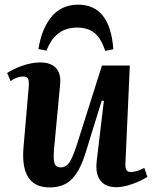

<svg xmlns="http://www.w3.org/2000/svg" viewBox="-20 -799 665 834"><path d="M318.8 -778.8Q458.5 -778.8 472.2 -585L437 -578.1Q419.4 -632.3 390.6 -655.8Q361.8 -679.2 314.9 -679.2Q219.7 -679.2 182.1 -579.1L147 -585.9Q153.3 -627 166.3 -660.6Q179.2 -694.3 199.7 -721.4Q220.2 -748.5 250.7 -763.7Q281.2 -778.8 318.8 -778.8ZM25.9 -446.8 11.2 -481.9Q37.6 -500 78.6 -513.9Q119.6 -527.8 153.8 -527.8Q200.7 -527.8 223.1 -503.7Q245.6 -479.5 241.2 -433.1L214.8 -151.9Q210.9 -106.9 216.8 -89.4Q222.7 -71.8 244.1 -71.8Q266.1 -71.8 281 -93Q295.9 -114.3 314 -170.9L422.9 -514.2H543.9L524.9 -90.8Q523.9 -69.8 529.1 -60.8Q534.2 -51.8 548.8 -51.8Q573.2 -51.8 606.9 -69.8L620.1 -30.8Q595.2 -14.2 555.7 0Q516.1 14.2 485.8 14.2Q438 14.2 416 -14.9Q394 -43.9 399.9 -98.1L431.2 -360.8L421.9 -361.8L353 -139.2Q328.1 -57.6 292.5 -21.2Q256.8 15.1 195.8 15.1Q67.9 15.1 82 -157.2L105 -424.8Q106.4 -448.2 101.3 -457.5Q96.2 -466.8 81.1 -466.8Q53.7 -466.8 25.9 -446.8Z"/></svg>

Font: Literata SemiBold
Style: Italic
Weight: 650
Italic angle: -2.39999°
Designer: Latin by Veronika Burian and Jose Scaglione. Greek by Irene Vlachou. Cyrillic by Vera Evstafieva
Foundry: TypeTogether
Version: Version 3.021